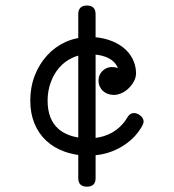

<svg xmlns="http://www.w3.org/2000/svg" viewBox="-20 -558 642 709"><path d="M333 99.6Q333 131.3 301.3 131.3Q269 131.3 269 99.6V14.2Q242.7 10.3 219.7 2.4Q179.7 -11.7 151.1 -38.1Q122.6 -64.5 107.2 -102.1Q91.8 -139.6 91.8 -186.5Q91.8 -236.3 108.4 -279.1Q125 -321.8 154.1 -353.5Q183.1 -385.3 222.7 -403.3Q244.6 -413.1 269 -417.5V-505.4Q269 -537.6 301.3 -537.6Q333 -537.6 333 -505.4V-420.4Q357.9 -418 379.9 -411.1Q411.6 -400.9 434.1 -383.3Q456.5 -365.7 469 -341.8Q481.4 -317.9 482.4 -290V-288.1Q482.4 -272.9 475.1 -258.8Q467.8 -244.6 456.3 -233.2Q444.8 -221.7 430.4 -214.8Q416 -208 401.9 -207.5H400.4Q388.7 -207.5 378.4 -211.2Q368.2 -214.8 360.6 -221.7Q353 -228.5 348.4 -238.5Q343.8 -248.5 343.8 -261.2Q343.8 -271.5 347.7 -280.5Q351.6 -289.6 358.4 -296.1Q365.2 -302.7 374 -306.6Q382.8 -310.5 393.1 -310.5Q398.4 -310.5 404.3 -309.6Q410.2 -308.6 415.5 -306.2Q406.2 -330.6 378.9 -344.2Q359.4 -353.5 333 -356.4V-48.8Q364.7 -52.7 392.1 -67.4Q428.7 -87.9 449.7 -123.5Q459.5 -140.6 474.1 -140.6Q481.4 -140.6 487.8 -137.7Q494.1 -134.8 499.3 -130.4Q504.4 -126 507.3 -120.6Q510.3 -115.2 510.3 -110.4Q510.3 -102.1 504.4 -91.8Q489.7 -65.9 468.5 -45.9Q447.3 -25.9 421.6 -12Q396 2 367.2 9.3Q350.1 13.7 333 15.1ZM246.6 -344.2Q218.3 -331.1 198.2 -307.6Q178.2 -284.2 167 -252.9Q155.8 -221.7 155.8 -186.5Q155.8 -117.2 195.8 -82Q224.1 -57.6 269 -50.3V-352.5Q257.3 -349.6 246.6 -344.2Z"/></svg>

Font: Erica Type
Style: Regular
Weight: 400
Designer: Peter Wiegel
Foundry: Peter Wiegel
Version: Version 1.000 2010 initial release